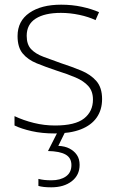

<svg xmlns="http://www.w3.org/2000/svg" viewBox="-20 -560 502 820"><path d="M416 -137Q416 -91 393 -58Q370 -25 325 -7.5Q280 10 214 10Q159 10 115 0Q71 -10 42 -24V-64Q80 -46 124.5 -35Q169 -24 215 -24Q301 -24 339 -54Q377 -84 377 -135Q377 -170 357.5 -192Q338 -214 303 -229Q268 -244 223 -258Q175 -274 137 -289.5Q99 -305 77 -331.5Q55 -358 55 -406Q55 -470 105.5 -505Q156 -540 241 -540Q288 -540 329.5 -531Q371 -522 403 -508L388 -474Q359 -488 319 -496.5Q279 -505 240 -505Q171 -505 132.5 -480.5Q94 -456 94 -407Q94 -370 113 -350Q132 -330 165.5 -317.5Q199 -305 241 -290Q287 -275 327 -258.5Q367 -242 391.5 -214Q416 -186 416 -137ZM320 144Q320 188 286.5 214Q253 240 199 240Q181 240 167.5 238.5Q154 237 144 234V204Q156 207 169 208.5Q182 210 200 210Q238 210 261.5 193.5Q285 177 285 145Q285 114 260 100Q235 86 185 85L228 0H260L229 63Q257 64 277 74.5Q297 85 308.5 102Q320 119 320 144Z"/></svg>

Font: Noto Sans Khmer ExtraLight
Style: Regular
Weight: 250
Version: Version 2.003